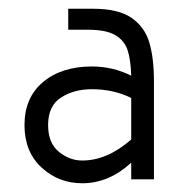

<svg xmlns="http://www.w3.org/2000/svg" viewBox="-20 -694 437 439"><path d="M332 -508V-284H280V-322Q229 -275 168 -275Q114 -275 75 -311Q36 -347 36 -408Q36 -471 78.5 -506.5Q121 -542 190 -542Q238 -542 280 -521Q279 -558 271.5 -580Q264 -602 243 -614Q222 -626 182 -626H136V-674H193Q251 -674 281 -653Q311 -632 321.5 -596.5Q332 -561 332 -508ZM280 -375V-470Q240 -490 190 -490Q149 -490 119.5 -471Q90 -452 90 -408Q90 -367 114.5 -347Q139 -327 168 -327Q225 -327 280 -375Z"/></svg>

Font: Biryani UltraLight
Style: Regular
Weight: 250
Designer: Dan Reynolds and Mathieu Réguer
Foundry: Dan Reynolds and Mathieu Réguer
Version: Version 1.003; ttfautohint (v1.1) -l 5 -r 5 -G 72 -x 0 -D la